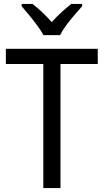

<svg xmlns="http://www.w3.org/2000/svg" viewBox="-20 -964 532 984"><path d="M290 0H202V-636H10V-714H481V-636H290ZM203 -784Q191 -806 171.5 -832.5Q152 -859 130.5 -885Q109 -911 91 -932V-944H146Q169 -927 195 -902.5Q221 -878 245 -851Q271 -879 295 -901Q319 -923 345 -944H401V-932Q384 -913 361.5 -887Q339 -861 319 -834Q299 -807 288 -784Z"/></svg>

Font: Noto Sans Kannada SemiCondensed
Style: Regular
Weight: 400
Width: 4
Designer: Jelle Bosma - Monotype Design Team
Foundry: Monotype Imaging Inc.
Version: Version 2.005; ttfautohint (v1.8.4.7-5d5b)